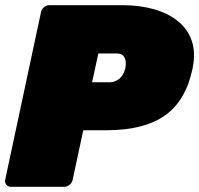

<svg xmlns="http://www.w3.org/2000/svg" viewBox="-23 -720 768 740"><path d="M19 0Q8 0 1.5 -8Q-5 -16 -3 -27L135 -673Q137 -684 146.5 -692Q156 -700 167 -700H450Q514 -700 568.5 -685Q623 -670 661.5 -639.5Q700 -609 716 -563Q732 -517 719 -455Q693 -331 612 -274.5Q531 -218 388 -218H298L257 -27Q255 -16 245.5 -8Q236 0 225 0ZM332 -403H402Q418 -403 435.5 -415.5Q453 -428 460 -457Q463 -470 461.5 -483Q460 -496 452 -505Q444 -514 426 -514H356Z"/></svg>

Font: Rubik Light Black
Style: Italic
Weight: 900
Italic angle: -12°
Version: Version 2.104